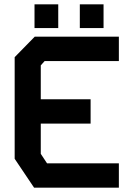

<svg xmlns="http://www.w3.org/2000/svg" viewBox="-20 -870 640 890"><path d="M141 -700 48 -605V-134L138 0H531V-113H198L169 -157V-297H400V-410H169V-567L187 -587H531V-700ZM140 -740V-850H250V-740ZM350 -740V-850H460V-740Z"/></svg>

Font: Kode Mono
Style: Bold
Weight: 700
Monospace: yes
Designer: Isa Ozler
Foundry: Kadena LLC
Version: Version 1.206;gftools[0.9.28]